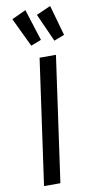

<svg xmlns="http://www.w3.org/2000/svg" viewBox="-104 -998 507 1040"><g transform="rotate(-10 149.5 -478.0)"><path d="M140 0H50L147 -689H237ZM171 -783 114 -761 38 -920 116 -956ZM299 -788 242 -766 173 -920 252 -955Z"/></g></svg>

Font: Fira Sans Condensed
Style: Italic
Weight: 400
Width: 3
Italic angle: -8°
Designer: bBox Type GmbH & Carrois Corporate GbR & Edenspiekermann AG
Foundry: bBox Type GmbH & Carrois Corporate GbR & Edenspiekermann AG
Version: Version 4.301